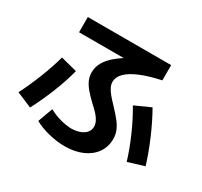

<svg xmlns="http://www.w3.org/2000/svg" viewBox="-155 -935 1247 1183"><g transform="rotate(30 469.0 -343.5)"><path d="M209.8 -16.6 248.4 -122.2Q287.4 -101 330.6 -89.1Q373.8 -77.3 411.1 -77.3Q445.2 -78.3 471.1 -88.3Q496.9 -98.4 511.1 -116.3Q525.2 -134.1 525.2 -156.8Q525.2 -176.2 515.8 -195.1Q506.5 -213.9 488.9 -233.5Q471.2 -253 443.1 -278Q407.7 -311.8 386.9 -337Q366.2 -362.2 355.4 -387.1Q344.5 -412 344.5 -440.7Q344.5 -478 363.4 -511.8Q382.3 -545.5 420.2 -577.4Q458 -609.3 515.8 -641.1L535 -615.1H154V-723.5H746.8V-615.1Q659.7 -596.5 601.6 -571.9Q543.5 -547.4 514.3 -517.9Q485 -488.3 485 -453.8Q485 -435.7 494.1 -417Q503.3 -398.3 519.7 -378.1Q536.2 -357.8 563.7 -329.4Q602 -289.1 623 -262Q644 -235 654.8 -208.1Q665.7 -181.2 665.7 -151.1Q665.7 -95.1 635.9 -52.3Q606.1 -9.6 552 14Q497.9 37.6 427.6 37.6Q372.2 37.6 312.3 22.7Q252.5 7.8 209.8 -16.6ZM140.8 -428 257.1 -398.1Q237 -319.7 201.9 -231.6Q166.8 -143.4 124.4 -62.7L15.7 -108.6Q52.6 -180.7 86.6 -266.9Q120.7 -353.2 140.8 -428ZM666.3 -390.9 777.7 -440.9Q819.1 -368.4 857.2 -280.1Q895.3 -191.8 922.2 -105L807.8 -70.2Q783 -150.8 745.9 -235.3Q708.7 -319.8 666.3 -390.9Z"/></g></svg>

Font: WEMIX Pretendard Variable
Style: Regular
Weight: 400
Designer: Base glyphs from Inter by Rasmus Andersson; Hangeul glyphs from Noto Sans CJK(Source Han Sans) by Jang Soo-young and Kan
Foundry: Kil Hyung-jin
Version: Version 1.000;Glyphs 3.2 (3208)